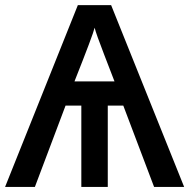

<svg xmlns="http://www.w3.org/2000/svg" viewBox="-20 -735 744 755"><path d="M272.9 -415H430.2L390.1 -519Q357.9 -602.1 352.1 -626Q346.2 -599.6 272.9 -415ZM403.8 -319.8V0H299.8V-319.8H237.8L117.2 0H0L286.1 -714.8H417L704.1 0H585.9L464.8 -319.8Z"/></svg>

Font: OpenSans-Semibold
Style: Regular
Weight: 600
Foundry: Ascender Corporation
Version: Version 1.10